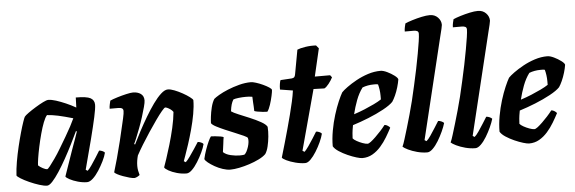

<svg xmlns="http://www.w3.org/2000/svg" viewBox="-50 -963 3372 1125"><g transform="rotate(-5 1635.5 -400.0)"><path d="M186 0Q169 0 140.5 -9Q112 -18 83 -31Q54 -44 34 -56.5Q14 -69 12 -75Q14 -112 21.5 -155.5Q29 -199 39.5 -243Q50 -287 60.5 -324Q71 -361 79.5 -385.5Q88 -410 91 -414Q96 -421 115.5 -435Q135 -449 159.5 -464Q184 -479 205 -489.5Q226 -500 236 -500Q255 -500 281.5 -491.5Q308 -483 338 -470Q368 -457 396 -441L398 -500Q462 -500 484.5 -487.5Q507 -475 507 -448Q507 -427 496 -376.5Q485 -326 465.5 -249.5Q446 -173 419 -73L430 -66Q441 -76 454.5 -96Q468 -116 482.5 -138.5Q497 -161 507 -178Q516 -178 527 -173Q538 -168 540 -163Q535 -142 521.5 -114.5Q508 -87 491 -60.5Q474 -34 455.5 -17Q437 0 421 0Q395 0 367 -8Q339 -16 319.5 -26.5Q300 -37 297 -44L347 -188Q354 -207 359.5 -223Q365 -239 372 -257.5Q379 -276 387 -301L382 -304Q366 -270 345.5 -229Q325 -188 302.5 -147.5Q280 -107 258 -73.5Q236 -40 217.5 -20Q199 0 186 0ZM194 -96Q199 -96 211.5 -112Q224 -128 242 -153.5Q260 -179 279 -211Q298 -243 317 -275Q336 -307 350.5 -334.5Q365 -362 373 -380Q321 -395 286.5 -402.5Q252 -410 221 -412Q210 -400 199 -371.5Q188 -343 178 -306Q168 -269 160 -231.5Q152 -194 147.5 -164.5Q143 -135 143 -123Q153 -113 169.5 -104.5Q186 -96 194 -96Z M700 0Q689 0 670.5 -5Q652 -10 633 -17Q614 -24 600 -31.5Q586 -39 584 -44Q594 -76 607 -123.5Q620 -171 633 -224Q646 -277 656 -322Q660 -340 663.5 -354.5Q667 -369 668.5 -380.5Q670 -392 670 -397Q670 -408 662.5 -412.5Q655 -417 639 -417H590Q590 -429 593 -442.5Q596 -456 598 -464Q613 -471 640.5 -479.5Q668 -488 694.5 -494Q721 -500 734 -500Q762 -500 780 -487Q798 -474 798 -448Q798 -436 791 -410Q784 -384 774 -352Q764 -320 752 -288.5Q740 -257 730 -232.5Q720 -208 715 -199L720 -195Q737 -230 758.5 -270.5Q780 -311 804 -351.5Q828 -392 852 -425.5Q876 -459 898.5 -479.5Q921 -500 939 -500Q955 -500 978 -491Q1001 -482 1024.5 -469Q1048 -456 1064.5 -443.5Q1081 -431 1083 -425Q1083 -388 1075 -343.5Q1067 -299 1054.5 -253.5Q1042 -208 1029.5 -169.5Q1017 -131 1007.5 -105Q998 -79 996 -73L1007 -66Q1018 -76 1032.5 -96.5Q1047 -117 1062 -139.5Q1077 -162 1087 -178Q1096 -178 1107 -173Q1118 -168 1120 -163Q1115 -142 1102 -114.5Q1089 -87 1072.5 -60.5Q1056 -34 1038.5 -17Q1021 0 1006 0Q978 0 949.5 -8Q921 -16 901 -27.5Q881 -39 878 -47Q883 -60 894.5 -94.5Q906 -129 920 -176Q934 -223 945.5 -273Q957 -323 961 -366Q954 -376 944.5 -382.5Q935 -389 927 -392.5Q919 -396 915 -396Q910 -396 894 -377Q878 -358 856.5 -327.5Q835 -297 811 -261Q787 -225 766 -190.5Q745 -156 731 -130Q727 -116 724.5 -100.5Q722 -85 722 -69Q722 -55 724.5 -41.5Q727 -28 731 -15Q725 -10 716.5 -5.5Q708 -1 700 0Z M1264 0Q1244 0 1219.5 -8Q1195 -16 1173 -28.5Q1151 -41 1135.5 -53.5Q1120 -66 1117 -75Q1123 -102 1132.5 -129Q1142 -156 1151.5 -176.5Q1161 -197 1167 -204Q1175 -204 1191.5 -202.5Q1208 -201 1222.5 -198.5Q1237 -196 1241 -193Q1238 -179 1235.5 -154.5Q1233 -130 1229 -106Q1245 -91 1273 -84.5Q1301 -78 1325 -78Q1332 -78 1339.5 -78.5Q1347 -79 1353 -80Q1361 -86 1367 -98Q1373 -110 1377.5 -124Q1382 -138 1383.5 -152Q1385 -166 1382 -176Q1380 -181 1359.5 -190.5Q1339 -200 1310.5 -211.5Q1282 -223 1253 -235.5Q1224 -248 1202 -259.5Q1180 -271 1174 -281Q1174 -293 1177 -319Q1180 -345 1187 -373.5Q1194 -402 1206 -421Q1215 -429 1237 -442Q1259 -455 1290.5 -468Q1322 -481 1358 -490.5Q1394 -500 1428 -500Q1438 -500 1457.5 -494Q1477 -488 1497.5 -478.5Q1518 -469 1532.5 -459.5Q1547 -450 1547 -444Q1547 -435 1541.5 -409.5Q1536 -384 1527.5 -358Q1519 -332 1509 -319Q1499 -319 1482.5 -320.5Q1466 -322 1451 -325Q1436 -328 1433 -330Q1433 -345 1432 -356.5Q1431 -368 1430.5 -381Q1430 -394 1429 -414Q1420 -416 1409.5 -416.5Q1399 -417 1391 -417Q1370 -417 1348.5 -414.5Q1327 -412 1317 -408Q1309 -395 1304.5 -379.5Q1300 -364 1297 -340Q1309 -331 1339.5 -318.5Q1370 -306 1404.5 -291.5Q1439 -277 1467 -261.5Q1495 -246 1503 -231Q1505 -204 1502 -173.5Q1499 -143 1492.5 -116Q1486 -89 1475 -73Q1460 -58 1433.5 -45Q1407 -32 1376.5 -22Q1346 -12 1316 -6Q1286 0 1264 0Z M1704 0Q1677 0 1646.5 -8Q1616 -16 1594.5 -26.5Q1573 -37 1570 -44Q1582 -84 1594 -126Q1606 -168 1617.5 -209.5Q1629 -251 1639 -290Q1649 -329 1657 -364.5Q1665 -400 1669 -430L1594 -442Q1594 -461 1596.5 -476Q1599 -491 1602 -497L1668 -501Q1679 -502 1683.5 -507Q1688 -512 1690 -524L1716 -666Q1732 -673 1763.5 -678Q1795 -683 1827 -681L1842 -663L1804 -500H1894L1904 -487Q1895 -469 1880.5 -450.5Q1866 -432 1854 -426L1790 -428L1694 -73L1706 -66Q1716 -76 1730.5 -96.5Q1745 -117 1759 -139.5Q1773 -162 1783 -178Q1793 -178 1803.5 -173Q1814 -168 1816 -163Q1811 -142 1798.5 -114.5Q1786 -87 1769.5 -60.5Q1753 -34 1736 -17Q1719 0 1704 0Z M2040 0Q2029 0 2005.5 -7Q1982 -14 1955 -26Q1928 -38 1905 -53Q1882 -68 1873 -84Q1873 -128 1881.5 -175.5Q1890 -223 1903.5 -266.5Q1917 -310 1931.5 -343.5Q1946 -377 1956 -394Q1966 -405 1990 -422.5Q2014 -440 2046.5 -458Q2079 -476 2116 -488Q2153 -500 2190 -500Q2206 -500 2229 -489Q2252 -478 2270.5 -464Q2289 -450 2290 -441Q2287 -421 2279.5 -395.5Q2272 -370 2262 -348Q2252 -326 2243 -313Q2225 -294 2184.5 -272Q2144 -250 2095.5 -230.5Q2047 -211 2002 -197Q1996 -164 1995 -150.5Q1994 -137 1993 -120Q1999 -112 2015 -103Q2031 -94 2049 -87.5Q2067 -81 2078 -81Q2085 -81 2097.5 -90.5Q2110 -100 2126 -115.5Q2142 -131 2157.5 -148Q2173 -165 2186 -182Q2195 -182 2205.5 -175Q2216 -168 2218 -163Q2205 -138 2188 -109.5Q2171 -81 2149 -56Q2127 -31 2100 -15.5Q2073 0 2040 0ZM2014 -260Q2048 -271 2078 -283.5Q2108 -296 2134 -308.5Q2160 -321 2178 -333Q2178 -338 2178 -343.5Q2178 -349 2178 -354Q2178 -372 2175.5 -390Q2173 -408 2169 -422Q2162 -424 2156 -424Q2150 -424 2143 -424Q2126 -424 2109 -421Q2092 -418 2077 -412Q2054 -381 2039 -341Q2024 -301 2014 -260Z M2422 0Q2393 0 2363 -8Q2333 -16 2310.5 -27Q2288 -38 2280 -46Q2287 -61 2295.5 -89Q2304 -117 2315 -153Q2326 -189 2337 -229Q2348 -269 2358 -308Q2368 -351 2379 -398.5Q2390 -446 2399.5 -493Q2409 -540 2416.5 -581Q2424 -622 2428.5 -652.5Q2433 -683 2433 -697Q2433 -709 2425 -713Q2417 -717 2404 -717H2352Q2352 -730 2355 -743.5Q2358 -757 2360 -764Q2375 -771 2402.5 -779.5Q2430 -788 2458 -794Q2486 -800 2506 -800Q2535 -800 2553.5 -781Q2572 -762 2572 -737Q2572 -733 2567.5 -713.5Q2563 -694 2557 -671L2412 -73L2423 -66Q2434 -75 2448 -95.5Q2462 -116 2476.5 -139Q2491 -162 2501 -178Q2510 -178 2521 -173Q2532 -168 2535 -163Q2529 -142 2516.5 -114.5Q2504 -87 2488 -60.5Q2472 -34 2454.5 -17Q2437 0 2422 0Z M2705 0Q2676 0 2646 -8Q2616 -16 2593.5 -27Q2571 -38 2563 -46Q2570 -61 2578.5 -89Q2587 -117 2598 -153Q2609 -189 2620 -229Q2631 -269 2641 -308Q2651 -351 2662 -398.5Q2673 -446 2682.5 -493Q2692 -540 2699.5 -581Q2707 -622 2711.5 -652.5Q2716 -683 2716 -697Q2716 -709 2708 -713Q2700 -717 2687 -717H2635Q2635 -730 2638 -743.5Q2641 -757 2643 -764Q2658 -771 2685.5 -779.5Q2713 -788 2741 -794Q2769 -800 2789 -800Q2818 -800 2836.5 -781Q2855 -762 2855 -737Q2855 -733 2850.5 -713.5Q2846 -694 2840 -671L2695 -73L2706 -66Q2717 -75 2731 -95.5Q2745 -116 2759.5 -139Q2774 -162 2784 -178Q2793 -178 2804 -173Q2815 -168 2818 -163Q2812 -142 2799.5 -114.5Q2787 -87 2771 -60.5Q2755 -34 2737.5 -17Q2720 0 2705 0Z M3021 0Q3010 0 2986.5 -7Q2963 -14 2936 -26Q2909 -38 2886 -53Q2863 -68 2854 -84Q2854 -128 2862.5 -175.5Q2871 -223 2884.5 -266.5Q2898 -310 2912.5 -343.5Q2927 -377 2937 -394Q2947 -405 2971 -422.5Q2995 -440 3027.5 -458Q3060 -476 3097 -488Q3134 -500 3171 -500Q3187 -500 3210 -489Q3233 -478 3251.5 -464Q3270 -450 3271 -441Q3268 -421 3260.5 -395.5Q3253 -370 3243 -348Q3233 -326 3224 -313Q3206 -294 3165.5 -272Q3125 -250 3076.5 -230.5Q3028 -211 2983 -197Q2977 -164 2976 -150.5Q2975 -137 2974 -120Q2980 -112 2996 -103Q3012 -94 3030 -87.5Q3048 -81 3059 -81Q3066 -81 3078.5 -90.5Q3091 -100 3107 -115.5Q3123 -131 3138.5 -148Q3154 -165 3167 -182Q3176 -182 3186.5 -175Q3197 -168 3199 -163Q3186 -138 3169 -109.5Q3152 -81 3130 -56Q3108 -31 3081 -15.5Q3054 0 3021 0ZM2995 -260Q3029 -271 3059 -283.5Q3089 -296 3115 -308.5Q3141 -321 3159 -333Q3159 -338 3159 -343.5Q3159 -349 3159 -354Q3159 -372 3156.5 -390Q3154 -408 3150 -422Q3143 -424 3137 -424Q3131 -424 3124 -424Q3107 -424 3090 -421Q3073 -418 3058 -412Q3035 -381 3020 -341Q3005 -301 2995 -260Z"/></g></svg>

Font: Texturina 12pt ExtraBold
Style: Italic
Weight: 800
Italic angle: -11°
Designer: Guillermo Torres Carreño
Foundry: Omnibus-Type
Version: Version 1.002